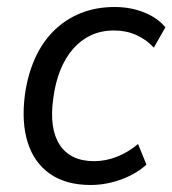

<svg xmlns="http://www.w3.org/2000/svg" viewBox="-20 -519 492 548"><path d="M239 9Q168 9 122.5 -23Q77 -55 59 -112.5Q41 -170 51 -248Q59 -306 80 -352.5Q101 -399 134 -431.5Q167 -464 210.5 -481.5Q254 -499 307 -499Q353 -499 391.5 -483.5Q430 -468 452 -441L419 -383Q398 -406 369 -419Q340 -432 306 -432Q269 -432 240 -418.5Q211 -405 189 -380Q167 -355 152.5 -319.5Q138 -284 132 -238Q120 -152 150.5 -105.5Q181 -59 249 -59Q282 -59 314.5 -72Q347 -85 374 -108L398 -49Q378 -31 352 -18Q326 -5 297 2Q268 9 239 9Z"/></svg>

Font: Nunito Sans 10pt SemiCondensed
Style: Italic
Weight: 400
Width: 4
Italic angle: -9°
Designer: Vernon Adams
Foundry: Vernon Adams
Version: Version 3.101;gftools[0.9.27]